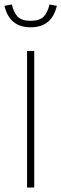

<svg xmlns="http://www.w3.org/2000/svg" viewBox="-28 -838 274 858"><path d="M-8 -812 25 -818Q33 -782 51 -763.5Q69 -745 109 -745Q149 -745 167 -763.5Q185 -782 193 -818L226 -812Q204 -716 109 -716Q14 -716 -8 -812ZM93 -610H125V0H93Z"/></svg>

Font: Athiti ExtraLight
Style: Regular
Weight: 250
Version: Version 1.032